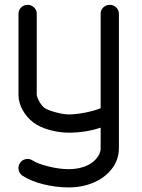

<svg xmlns="http://www.w3.org/2000/svg" viewBox="-20 -559 598 809"><path d="M57.9 -501.5Q57.9 -516.6 69.2 -527.6Q80.6 -538.6 96.2 -538.6Q112.1 -538.6 123.4 -527.7Q134.8 -516.8 134.8 -502V-161.1Q134.8 -151.4 145.1 -132.3Q155.5 -113.3 167.2 -104.5Q180.4 -95.2 213.6 -86.1Q246.8 -76.9 269.3 -76.9Q300.3 -76.9 340.1 -84.8Q379.9 -92.8 404.1 -103V-502Q404.1 -517.1 415.4 -527.8Q426.8 -538.6 442.4 -538.6Q458.3 -538.6 469.6 -527.6Q481 -516.6 481 -501.5V-77.9V-74.7V65.4Q481 113.5 451.8 151.7Q422.6 189.9 374.5 210.3Q326.4 230.7 269.3 230.7Q215.3 230.7 161.7 217.2Q108.2 203.6 74.7 181.2Q61.5 172.4 58.5 156.6Q55.4 140.9 64.2 127.7Q73 114.5 88.6 111.5Q104.2 108.4 117.4 117.2Q137.9 130.9 184.2 142.3Q230.5 153.8 269.3 153.8Q300.5 153.8 326.7 145.9Q352.8 137.9 369.4 125Q386 112.1 395 96.6Q404.1 81.1 404.1 65.4V-21.2Q341.6 0 269.3 0Q228.8 0 187.4 -11.8Q146 -23.7 119.9 -43.5Q92.8 -64 75.3 -95.6Q57.9 -127.2 57.9 -158.7Z"/></svg>

Font: Tecnico
Style: Grueso
Weight: 700
Version: Version 1.3